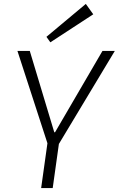

<svg xmlns="http://www.w3.org/2000/svg" viewBox="-20 -960 606 980"><path d="M69 -700H132L257 -285H261L503 -700H566L281 -226H223ZM227 -264H286L249 0H190ZM456 -887 237 -744 217 -772 418 -940Z"/></svg>

Font: Pathway Extreme 8pt Thin 12pt Thin
Style: Italic
Weight: 250
Italic angle: -8°
Version: Version 1.001;gftools[0.9.26]